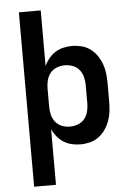

<svg xmlns="http://www.w3.org/2000/svg" viewBox="-62 -781 724 1042"><g transform="rotate(-5 300.0 -260.0)"><path d="M81 215V-735H200V-433Q210 -454 225.5 -473Q241 -492 261 -504.5Q281 -517 304.5 -522.5Q328 -528 352 -528Q378 -528 404 -521.5Q430 -515 451.5 -499Q473 -483 488 -461Q503 -439 512 -414Q521 -389 524 -362.5Q527 -336 527 -310V-210Q527 -184 524 -157.5Q521 -131 512 -106Q503 -81 488 -59Q473 -37 451.5 -21Q430 -5 404 1.5Q378 8 352 8Q328 8 304.5 2.5Q281 -3 261 -15.5Q241 -28 225.5 -47Q210 -66 200 -87V215ZM304 -93Q326 -93 347.5 -101Q369 -109 383 -126.5Q397 -144 402.5 -166Q408 -188 408 -210V-310Q408 -332 402.5 -354Q397 -376 383 -393.5Q369 -411 347.5 -419Q326 -427 304 -427Q282 -427 260.5 -419Q239 -411 225 -393.5Q211 -376 205.5 -354Q200 -332 200 -310V-210Q200 -188 205.5 -166Q211 -144 225 -126.5Q239 -109 260.5 -101Q282 -93 304 -93Z"/></g></svg>

Font: R Plex Mono
Style: Bold
Weight: 700
Monospace: yes
Designer: Belleve Invis
Foundry: Belleve Invis
Version: Version 31.8.0